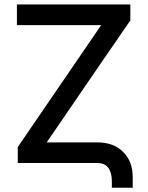

<svg xmlns="http://www.w3.org/2000/svg" viewBox="-20 -748 679 881"><path d="M57.6 -632.8Q57.6 -656.2 57.6 -727.5Q187.5 -727.5 578.1 -727.5Q578.1 -709 578.1 -654.3Q481.4 -514.6 194.3 -94.7Q252 -94.7 425.8 -94.7Q502 -94.7 544.9 -50.8Q588.9 -7.8 588.9 63.5Q588.9 80.1 588.9 113.3Q564.5 113.3 493.2 113.3Q493.2 106.4 493.2 83Q493.2 61.5 487.3 43Q481.4 23.4 466.8 11.7Q452.1 0 425.8 0Q303.7 0 61.5 0Q61.5 -18.6 61.5 -73.2Q157.2 -212.9 444.3 -632.8Q347.7 -632.8 57.6 -632.8Z"/></svg>

Font: DeepSea
Style: Medium
Weight: 500
Designer: Stem
Version: Version 3.019;git-0a5106e0b